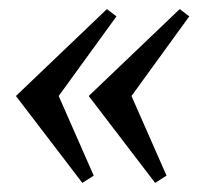

<svg xmlns="http://www.w3.org/2000/svg" viewBox="-20 -441 436 422"><path d="M236 -405 109 -230 186 -55 161 -39 15 -230 215 -421ZM396 -405 269 -230 346 -55 321 -39 175 -230 375 -421Z"/></svg>

Font: Brygada 1918
Style: Italic
Weight: 400
Italic angle: -8°
Designer: Mateusz Machalski | Borys Kosmynka | Przemek Hoffer
Foundry: NIEPODLEGLA 2018
Version: Version 3.006